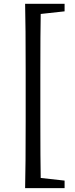

<svg xmlns="http://www.w3.org/2000/svg" viewBox="-20 -803 389 997"><path d="M315.4 -744.1 191.4 -730.5Q189.5 -634.8 189.5 -435.5V-172.9Q189.5 23.4 191.4 121.1L315.4 134.8V173.8H110.4Q113.3 60.5 113.3 -172.9V-435.5Q113.3 -668 110.4 -783.2H315.4Z"/></svg>

Font: GenYoMin TW TTF Medium
Style: Regular
Weight: 500
Version: Version 1.300